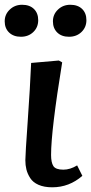

<svg xmlns="http://www.w3.org/2000/svg" viewBox="-55 -775 384 809"><path d="M38.1 -754.9Q69.8 -754.9 87.9 -737.3Q106 -719.7 106 -689.9Q106 -659.7 85.2 -639.9Q64.5 -620.1 33.2 -620.1Q2 -620.1 -16.6 -637.9Q-35.2 -655.8 -35.2 -685.1Q-35.2 -714.4 -13.9 -734.6Q7.3 -754.9 38.1 -754.9ZM241.2 -754.9Q272.9 -754.9 291 -737.3Q309.1 -719.7 309.1 -689.9Q309.1 -660.2 288.3 -640.1Q267.6 -620.1 235.8 -620.1Q204.6 -620.1 186.3 -637.9Q168 -655.8 168 -685.1Q168 -714.4 189.2 -734.6Q210.4 -754.9 241.2 -754.9ZM192.9 -520 207 -512.2Q160.2 -224.6 160.2 -122.1Q160.2 -90.3 169.9 -75.2Q179.7 -60.1 211.9 -60.1Q240.7 -60.1 270 -78.1L292 -34.2Q236.8 14.2 165 14.2Q130.9 14.2 107.2 3.7Q83.5 -6.8 72 -25.1Q60.5 -43.5 56.2 -61.3Q51.8 -79.1 51.8 -100.1Q51.8 -123.5 61.8 -264.9Q71.8 -406.2 76.2 -509.8Z"/></svg>

Font: Literata Book SemiBold
Style: Italic
Weight: 600
Italic angle: -3°
Designer: Latin by Veronika Burian and Jose Scaglione. Greek by Irene Vlachou. Cyrillic by Vera Evstafieva
Foundry: TypeTogether
Version: Version 1.003;PS 001.003;hotconv 1.0.88;makeotf.lib2.5.64775